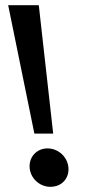

<svg xmlns="http://www.w3.org/2000/svg" viewBox="-20 -708 349 740"><path d="M174 12C216 12 244 -17.5 244 -55.5C244 -100.5 206.5 -136 163 -136C123 -136 94 -105.5 94 -67.5C94 -23.5 131 12 174 12ZM11.5 -688 112.5 -193H185L129.5 -688Z"/></svg>

Font: Font.Observer
Style: Regular
Weight: 500
Italic angle: 9°
Version: Version 1.001;FEAKit 1.0